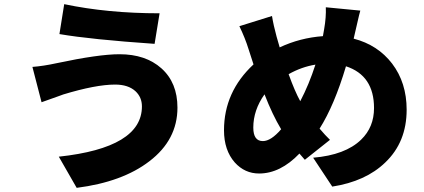

<svg xmlns="http://www.w3.org/2000/svg" viewBox="-20 -838 2040 924"><path d="M632 -399Q597 -431 534 -431Q441 -431 283 -383Q290 -385 180 -346L136 -516Q189 -520 253 -534Q455 -577 555 -577Q681 -577 757 -509Q834 -440 834 -320Q834 -165 699 -62Q569 38 349 66L263 -84Q663 -127 663 -326Q663 -370 632 -399ZM289 -818Q498 -774 748 -774L724 -627Q418 -648 266 -674Z M1333 -216Q1291 -286 1253 -384Q1199 -308 1199 -224Q1199 -159 1245 -159Q1284 -159 1333 -216ZM1369 -481Q1399 -398 1425 -351Q1467 -431 1498 -527Q1431 -516 1369 -481ZM1682 -652Q1798 -622 1867 -532Q1937 -440 1937 -310Q1937 -154 1834 -56Q1740 35 1579 60L1487 -79Q1642 -92 1718 -166Q1780 -226 1780 -318Q1780 -475 1645 -519Q1589 -331 1518 -219Q1546 -186 1568 -165L1447 -69L1421 -99Q1329 -3 1227 -3Q1158 -3 1110 -56Q1058 -115 1058 -211Q1058 -396 1200 -528L1176 -602Q1160 -654 1132 -712L1289 -761Q1296 -717 1311 -662L1326 -610Q1424 -656 1534 -664L1540 -698Q1550 -755 1548 -803L1714 -787Q1709 -770 1700 -730Z"/></svg>

Font: Source Han Sans CN Heavy
Style: Bold
Weight: 900
Designer: Ryoko NISHIZUKA (kana & ideographs); Paul D. Hunt (Latin, Greek & Cyrillic); Wenlong ZHANG (bopomofo); Sandoll Communica
Foundry: Adobe Systems Incorporated
Version: Version 1.000;PS 1;hotconv 1.0.78;makeotf.lib2.5.61930